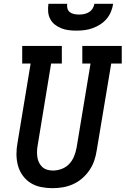

<svg xmlns="http://www.w3.org/2000/svg" viewBox="-20 -975 656 1003"><path d="M254 8Q224 8 194 2Q164 -4 139.5 -19.5Q115 -35 98 -59Q81 -83 73.5 -111.5Q66 -140 66 -170.5Q66 -201 72 -232L140 -643H96V-735H303V-643H247L177 -217Q174 -201 173.5 -185.5Q173 -170 175 -155Q177 -140 183.5 -126.5Q190 -113 200.5 -103Q211 -93 226 -88.5Q241 -84 256 -84Q279 -84 302 -92.5Q325 -101 341.5 -118.5Q358 -136 367 -158.5Q376 -181 380 -203L453 -643H410V-735H616V-643H561L485 -188Q481 -161 472 -135Q463 -109 447 -85.5Q431 -62 409 -43Q387 -24 361 -12.5Q335 -1 308 3.5Q281 8 254 8ZM379 -815Q358 -815 338 -817.5Q318 -820 299.5 -827.5Q281 -835 266 -847Q251 -859 242 -876.5Q233 -894 231.5 -914.5Q230 -935 233 -955H331Q329 -942 332.5 -930Q336 -918 345.5 -911Q355 -904 367.5 -901.5Q380 -899 393 -899Q406 -899 419 -901.5Q432 -904 444 -911Q456 -918 463.5 -930Q471 -942 473 -955H571Q568 -934 559.5 -913.5Q551 -893 536.5 -876Q522 -859 503 -847Q484 -835 463 -827.5Q442 -820 421 -817.5Q400 -815 379 -815Z"/></svg>

Font: Iosevka Etoile SmBdObl
Style: Regular
Weight: 600
Italic angle: -9°
Designer: Belleve Invis
Foundry: Belleve Invis
Version: Version 15.5.2; ttfautohint (v1.8.4)